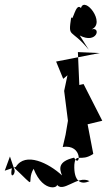

<svg xmlns="http://www.w3.org/2000/svg" viewBox="-34 -657 452 811"><path d="M27 60C34 78 3 110 18 44C133 152 73 113 108 56C150 164 225 134 203 118C229 166 292 80 344 108C308 125 277 110 280 39C285 -15 306 30 360 -7L336 -132L398 -147L319 -302L301 -298L295 -437L387 -433L203 -397L233 -324L251 -339L237 -273L253 -147L243 -88L231 -36C317 -50 306 58 279 9C209 25 217 57 228 84C172 32 73 -17 33 48L-14 64L8 4ZM303 -507C376 -469 394 -545 353 -533C415 -560 323 -676 308 -623C285 -650 273 -556 267 -586C253 -491 263 -542 341 -447Z"/></svg>

Font: Charger Distortion
Style: 2
Weight: 400
Designer: Jasper
Foundry: Cannot Into Space Fonts
Version: Version 0.98